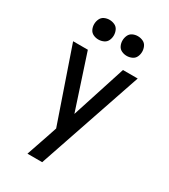

<svg xmlns="http://www.w3.org/2000/svg" viewBox="-229 -1067 1033 1174"><g transform="rotate(30 288.0 -480.0)"><path d="M162 0H266L516 -735H412L289 -354L164 -735H60L237 -221L214 -152Q201 -114 188 -76Q175 -38 162 0ZM388 -821Q407 -821 424.5 -829Q442 -837 450 -854Q458 -871 458 -890Q458 -909 450 -926.5Q442 -944 424.5 -952Q407 -960 388 -960Q369 -960 352 -952Q335 -944 327 -926.5Q319 -909 319 -890Q319 -871 327 -854Q335 -837 352 -829Q369 -821 388 -821ZM188 -821Q207 -821 224.5 -829Q242 -837 250 -854Q258 -871 258 -890Q258 -909 250 -926.5Q242 -944 224.5 -952Q207 -960 188 -960Q169 -960 152 -952Q135 -944 127 -926.5Q119 -909 119 -890Q119 -871 127 -854Q135 -837 152 -829Q169 -821 188 -821Z"/></g></svg>

Font: Iosevka Sparkle Medium
Style: Regular
Weight: 500
Designer: Belleve Invis
Foundry: Belleve Invis
Version: Version 4.5.0; ttfautohint (v1.8.3)